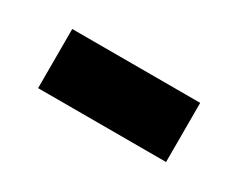

<svg xmlns="http://www.w3.org/2000/svg" viewBox="-33 -204 376 302"><g transform="rotate(30 154.5 -53.5)"><path d="M38.1 0V-107.4H270.5V0Z"/></g></svg>

Font: Vazir Medium
Style: Medium
Weight: 500
Designer: Saber Rastikerdar
Foundry: Saber Rastikerdar
Version: Version 30.0.0